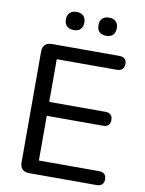

<svg xmlns="http://www.w3.org/2000/svg" viewBox="-97 -965 779 1032"><g transform="rotate(10 293.0 -449.0)"><path d="M135 0Q111 0 98 -13Q85 -26 85 -50V-655Q85 -679 98 -692Q111 -705 135 -705H503Q522 -705 532.5 -695.5Q543 -686 543 -668Q543 -649 532.5 -639Q522 -629 503 -629H175V-396H482Q501 -396 511 -386Q521 -376 521 -358Q521 -339 511 -329.5Q501 -320 482 -320H175V-76H503Q522 -76 532.5 -66.5Q543 -57 543 -38Q543 -19 532.5 -9.5Q522 0 503 0ZM414 -799Q390 -799 377 -812Q364 -825 364 -849Q364 -872 377 -885Q390 -898 414 -898Q438 -898 451 -885Q464 -872 464 -849Q464 -825 451.5 -812Q439 -799 414 -799ZM237 -799Q213 -799 199.5 -812Q186 -825 186 -849Q186 -872 199.5 -885Q213 -898 237 -898Q261 -898 274 -885Q287 -872 287 -849Q287 -825 274 -812Q261 -799 237 -799Z"/></g></svg>

Font: Nunito Medium
Style: Regular
Weight: 500
Designer: Vernon Adams
Foundry: Vernon Adams
Version: Version 3.601